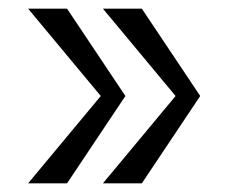

<svg xmlns="http://www.w3.org/2000/svg" viewBox="-20 -470 533 444"><path d="M218 -46 401 -266V-230L218 -450H308L443 -248L308 -46ZM45 -46 228 -266V-230L45 -450H135L270 -248L135 -46Z"/></svg>

Font: Sutasoma
Style: Regular
Weight: 400
Designer: Izhar Fathurrohim, Akbar Rohmanto, Arusyal Khofiqoini
Foundry: Kiwari Kolektiv
Version: Version 1.102